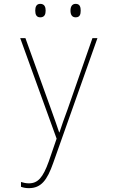

<svg xmlns="http://www.w3.org/2000/svg" viewBox="-20 -726 603 997"><path d="M373 -636C395 -636 399 -652 399 -671C399 -689 395 -706 373 -706C353 -706 346 -690 346 -671C346 -651 353 -636 373 -636ZM189 -636C212 -636 217 -653 217 -671C217 -688 212 -706 189 -706C169 -706 163 -690 163 -671C163 -651 169 -636 189 -636ZM130 251C194 251 225 209 256 121L486 -528H460L332 -161C312 -106 301 -77 289 -39H287C276 -72 267 -98 245 -159L112 -528H85L274 -6L233 113C203 196 177 226 130 226C115 226 102 223 89 219V244C103 249 115 251 130 251Z"/></svg>

Font: Noto Sans Mono SemiCondensed Thin
Style: Regular
Weight: 100
Width: 4
Designer: Monotype Design Team
Foundry: Monotype Imaging Inc.
Version: Version 2.014